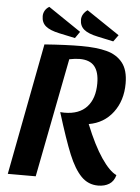

<svg xmlns="http://www.w3.org/2000/svg" viewBox="-58 -894 701 959"><g transform="rotate(5 292.0 -415.0)"><path d="M326 -668Q403 -668 454 -654.5Q505 -641 534 -604.5Q563 -568 563 -501Q563 -415 518 -355.5Q473 -296 397 -283Q439 -179 480.5 -118Q522 -57 557 -41Q549 -10 526 4.5Q503 19 470 19Q420 19 385 -17Q350 -53 321 -123.5Q292 -194 250 -330Q260 -329 271 -329Q345 -329 383.5 -371Q422 -413 422 -489Q422 -546 398.5 -574.5Q375 -603 324 -603Q302 -603 272 -597L156 0H16L142 -660Q250 -668 326 -668ZM291 -705 211 -722Q164 -732 142.5 -750Q121 -768 121 -800Q121 -815 128.5 -828Q136 -841 150 -849L314 -738ZM483 -705 404 -722Q356 -732 334.5 -750Q313 -768 313 -799Q313 -814 321 -827Q329 -840 342 -849L507 -738Z"/></g></svg>

Font: Sansita Medium Italic
Style: Regular
Weight: 500
Italic angle: -11°
Designer: Pablo Cosgaya
Foundry: Omnibus-Type
Version: Version 1.006